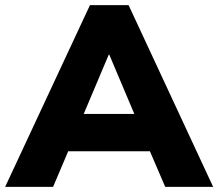

<svg xmlns="http://www.w3.org/2000/svg" viewBox="-37 -725 847 745"><path d="M-17 0 312 -705H462L790 0H604L521 -193L592 -138H180L251 -193L169 0ZM385 -513 268 -236 241 -283H532L504 -236L387 -513Z"/></svg>

Font: Nunito Sans 11pt Black
Style: Regular
Weight: 900
Version: Version 3.101;gftools[0.9.27]